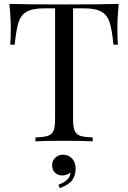

<svg xmlns="http://www.w3.org/2000/svg" viewBox="-20 -728 661 989"><path d="M28.8 0ZM584.5 -580.1Q584.5 -529.8 587.4 -498H564.5Q556.6 -575.7 544.7 -613Q532.7 -650.4 502.7 -667.7Q472.7 -685.1 410.6 -685.1H356.4V-116.2Q356.4 -74.7 364.3 -55.4Q372.1 -36.1 392.6 -28.8Q413.1 -21.5 457.5 -20V0Q404.8 -2.9 310.5 -2.9Q210.4 -2.9 162.6 0V-20Q207 -21.5 227.5 -28.8Q248 -36.1 255.9 -55.4Q263.7 -74.7 263.7 -116.2V-685.1H209.5Q147.5 -685.1 117.4 -667.7Q87.4 -650.4 75.4 -613Q63.5 -575.7 55.7 -498H32.7Q35.6 -529.8 35.6 -580.1Q35.6 -638.7 28.3 -708Q111.3 -705.1 310.5 -705.1Q508.3 -705.1 591.3 -708Q584.5 -636.7 584.5 -580.1ZM369.6 139.2Q369.6 176.8 351.8 200.4Q334 224.1 287.6 241.2L280.8 223.1Q306.6 215.3 324.7 198.7Q342.8 182.1 342.8 160.2Q324.7 175.8 300.8 175.8Q277.8 175.8 263.2 161.6Q248.5 147.5 248.5 122.1Q248.5 99.6 264.9 84.2Q281.2 68.8 304.7 68.8Q333.5 68.8 351.6 89.1Q369.6 109.4 369.6 139.2Z"/></svg>

Font: Playfair Display SC
Style: Regular
Weight: 400
Designer: Claus Eggers Sørensen
Foundry: Claus Eggers Sørensen
Version: Version 1.004;PS 001.004;hotconv 1.0.70;makeotf.lib2.5.58329